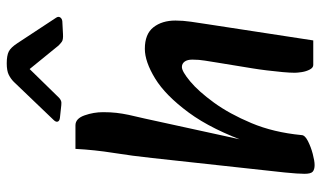

<svg xmlns="http://www.w3.org/2000/svg" viewBox="-212 -728 954 570"><g transform="rotate(-90 265.0 -443.0)"><path d="M357 10Q349 10 343.5 -0.5Q338 -11 336 -24Q334 -37 334 -45Q334 -59 336 -81Q338 -103 341 -127.5Q344 -152 347 -170L364 -274Q367 -294 370 -311.5Q373 -329 373 -349Q373 -364 367 -372Q361 -380 351 -380Q338 -380 308.5 -355.5Q279 -331 245.5 -285Q212 -239 184.5 -173.5Q157 -108 149 -25L124 -175Q165 -291 216 -360Q267 -429 317 -459.5Q367 -490 405 -490Q449 -490 469 -464.5Q489 -439 489 -399Q489 -377 485.5 -353Q482 -329 478 -303L430 10ZM60 14Q47 14 40.5 8.5Q34 3 34 -16Q34 -35 38 -75L81 -469Q87 -526 96 -582.5Q105 -639 108 -696H178Q198 -696 207.5 -669Q217 -642 217 -614Q217 -592 215 -574.5Q213 -557 209 -538Q205 -519 198 -490L134 -197L167 -238Q160 -174 156 -117Q152 -60 149 -25Q149 -15 131.5 -6Q114 3 93 8.5Q72 14 60 14ZM194 -761Q187 -754 189 -748.5Q191 -743 201 -742L238 -738Q246 -737 251 -739Q256 -741 260 -745L345 -832L415 -746Q420 -741 426 -736.5Q432 -732 449 -733L487 -735Q495 -736 498.5 -741.5Q502 -747 497 -754L422 -868Q409 -888 397 -894Q385 -900 362 -900Q340 -900 328 -894Q316 -888 307 -879Z"/></g></svg>

Font: Alkatra
Style: Regular
Weight: 400
Designer: Suman Bhandary
Version: Version 1.100;gftools[0.9.22]